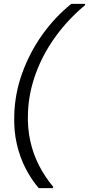

<svg xmlns="http://www.w3.org/2000/svg" viewBox="-20 -831 462 996"><path d="M181 145Q144 102 114 45Q84 -12 67.5 -82.5Q51 -153 54 -235Q57 -346 95.5 -452.5Q134 -559 199.5 -651Q265 -743 350 -811H422L421 -804Q332 -730 266.5 -639Q201 -548 164.5 -446.5Q128 -345 125 -243Q122 -168 137 -100Q152 -32 182.5 27.5Q213 87 256 138L254 145Z"/></svg>

Font: DM Sans 17pt Light
Style: Italic
Weight: 300
Italic angle: -10°
Version: Version 4.004;gftools[0.9.30]